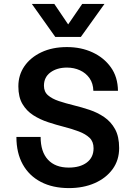

<svg xmlns="http://www.w3.org/2000/svg" viewBox="-20 -951 690 983"><path d="M333 12Q250 12 189.5 -19.5Q129 -51 96.5 -109.5Q64 -168 64 -250H188Q188 -174 225.5 -133.5Q263 -93 332 -93Q390 -93 424.5 -119Q459 -145 459 -192Q459 -226 438.5 -245.5Q418 -265 383.5 -278Q349 -291 308 -301.5Q267 -312 226 -325.5Q185 -339 150.5 -361Q116 -383 95 -418.5Q74 -454 74 -509Q74 -567 105 -612Q136 -657 192 -683.5Q248 -710 323 -710Q395 -710 453.5 -683Q512 -656 547.5 -606.5Q583 -557 584 -486H458Q457 -524 438.5 -550.5Q420 -577 389.5 -591Q359 -605 323 -605Q272 -605 238.5 -580.5Q205 -556 205 -512Q205 -481 226 -463Q247 -445 281.5 -433.5Q316 -422 357 -412Q398 -402 438.5 -388.5Q479 -375 513.5 -351.5Q548 -328 569 -290Q590 -252 590 -193Q590 -131 556.5 -85Q523 -39 465 -13.5Q407 12 333 12ZM143 -931H258L329 -826L401 -931H515L394 -762H263Z"/></svg>

Font: Azeret Mono Medium
Style: Regular
Weight: 500
Designer: Martin Vácha
Foundry: Displaay
Version: Version 1.002